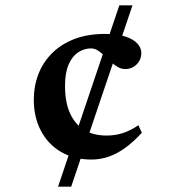

<svg xmlns="http://www.w3.org/2000/svg" viewBox="-20 -696 651 716"><path d="M196.5 0 425 -676H474L245.5 0ZM371 -569.5Q416.5 -569.5 446.5 -560Q476.5 -550.5 491.8 -534.2Q507 -518 507 -498Q507 -481.5 499 -468Q491 -454.5 477.5 -446.5Q464 -438.5 447 -438.5Q432.5 -438.5 419 -446.2Q405.5 -454 393.2 -465.5Q381 -477 369 -488.5Q357 -500 344.8 -507.8Q332.5 -515.5 320 -515.5Q294 -515.5 271.8 -501Q249.5 -486.5 236 -455.8Q222.5 -425 222.5 -376Q222.5 -315 241 -273.8Q259.5 -232.5 294 -211.5Q328.5 -190.5 377.5 -190.5Q409.5 -190.5 438.2 -199.8Q467 -209 496 -229L509 -201Q477.5 -166.5 446.5 -144.2Q415.5 -122 384.5 -111.5Q353.5 -101 321 -101Q256 -101 207.5 -129.5Q159 -158 132.5 -208.5Q106 -259 106 -324Q106 -375.5 123.5 -420.2Q141 -465 175 -498.5Q209 -532 258.2 -550.8Q307.5 -569.5 371 -569.5Z"/></svg>

Font: Newsreader 16pt 16pt SemiBold
Style: Regular
Weight: 600
Version: Version 1.003